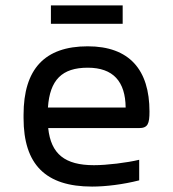

<svg xmlns="http://www.w3.org/2000/svg" viewBox="-20 -680 640 709"><path d="M532 -268C532 -422 458 -509 304 -509C145 -509 67 -425 67 -256V-244C67 -73 148 9 320 9C371 9 435 1 494 -14V-90C449 -79 374 -70 327 -70C220 -70 168 -111 158 -207H493C526 -207 532 -223 532 -268ZM157 -283C164 -385 209 -430 304 -430C398 -430 443 -379 444 -283ZM168 -592H433V-660H168Z"/></svg>

Font: LT Wave Mono
Style: Regular
Weight: 400
Designer: Daniel Lyons
Version: Version 2.5 (Glyphs App)